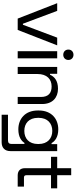

<svg xmlns="http://www.w3.org/2000/svg" viewBox="708 -1444 935 2392"><g transform="rotate(90 1176.0 -247.5)"><path d="M544.5 -492H448.5L288 -65H275L115 -492H19L211 0H352.5Z M617 0H706.5V-492H617ZM662 -567.5C699 -567.5 726.5 -593.5 726.5 -631.5C726.5 -669 699 -695 662 -695C624.5 -695 597 -669 597 -631.5C597 -593.5 624.5 -567.5 662 -567.5Z M813 0H901.5V-245.5C901.5 -365 966 -422.5 1057 -422.5C1137 -422.5 1187.5 -384 1187.5 -289.5V0H1275.5V-304C1275.5 -434 1195.5 -502 1085 -502C983.5 -502 934 -456.5 910.5 -402.5H899V-492H813Z M1862 91.5V-492H1775V-422H1762C1740.5 -462 1689.5 -505.5 1591 -505.5C1461.5 -505.5 1356 -422 1356 -263V-250.5C1356 -92.5 1460.5 -8 1591 -8C1689.5 -8 1737 -48.5 1760 -84H1773V76C1773 105.5 1760 121 1728 121H1408.5V200H1752.5C1822 200 1862 159 1862 91.5ZM1610.5 -431C1703.5 -431 1773.5 -372.5 1773.5 -260.5V-252.5C1773.5 -140 1704.5 -82.5 1610.5 -82.5C1516.5 -82.5 1447.5 -140 1447.5 -252.5V-260.5C1447.5 -372.5 1517 -431 1610.5 -431Z M2163.5 0H2304.5V-78H2192.5C2171 -78 2162.5 -88 2162.5 -108V-415H2326V-492H2162.5V-666.5H2075V-492H1933V-415H2075V-88C2075 -33.5 2107 0 2163.5 0Z"/></g></svg>

Font: MCL Standard
Style: Regular
Weight: 400
Designer: Květoslav Bartoš
Foundry: Florian Karsten
Version: Version 1.001;Glyphs 3.2.3 (3260)